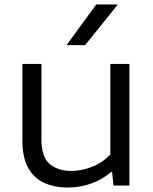

<svg xmlns="http://www.w3.org/2000/svg" viewBox="-20 -828 685 857"><path d="M282.5 9Q222.5 9 176.8 -12Q131 -33 105.5 -79.2Q80 -125.5 80 -200.5V-542.5H165V-205Q165 -127 201.8 -96Q238.5 -65 298 -65Q343.5 -65 390.2 -83Q437 -101 472.5 -138.5V-542.5H557.5V0H486.5L480.5 -60H475.5Q436 -26 386.2 -8.5Q336.5 9 282.5 9ZM277 -626.5 409.5 -808H506L360 -626.5Z"/></svg>

Font: Encode Sans Expanded Expanded
Style: Regular
Weight: 400
Width: 7
Designer: Multiple Designers
Foundry: Impallari Type
Version: Version 3.000; ttfautohint (v1.8.3) -l 8 -r 50 -G 200 -x 14 